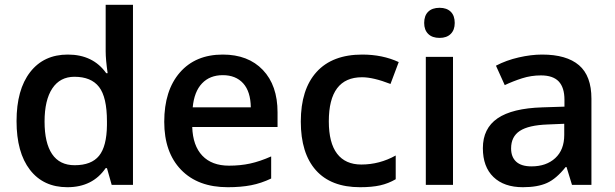

<svg xmlns="http://www.w3.org/2000/svg" viewBox="-20 -780 2593 810"><path d="M264.2 9.8Q163.1 9.8 106.4 -63.5Q49.8 -136.7 49.8 -269Q49.8 -401.9 107.2 -475.8Q164.6 -549.8 266.1 -549.8Q372.6 -549.8 428.2 -471.2H434.1Q425.8 -529.3 425.8 -563V-759.8H541V0H451.2L431.2 -70.8H425.8Q370.6 9.8 264.2 9.8ZM294.9 -83Q365.7 -83 397.9 -122.8Q430.2 -162.6 431.2 -252V-268.1Q431.2 -370.1 397.9 -413.1Q364.7 -456.1 293.9 -456.1Q233.4 -456.1 200.7 -407Q168 -357.9 168 -267.1Q168 -177.2 199.7 -130.1Q231.4 -83 294.9 -83Z M940.9 9.8Q814.9 9.8 743.9 -63.7Q672.9 -137.2 672.9 -266.1Q672.9 -398.4 738.8 -474.1Q804.7 -549.8 919.9 -549.8Q1026.9 -549.8 1088.9 -484.9Q1150.9 -419.9 1150.9 -306.2V-244.1H791Q793.5 -165.5 833.5 -123.3Q873.5 -81.1 946.3 -81.1Q994.1 -81.1 1035.4 -90.1Q1076.7 -99.1 1124 -120.1V-26.9Q1082 -6.8 1039.1 1.5Q996.1 9.8 940.9 9.8ZM919.9 -462.9Q865.2 -462.9 832.3 -428.2Q799.3 -393.6 793 -327.1H1038.1Q1037.1 -394 1005.9 -428.5Q974.6 -462.9 919.9 -462.9Z M1499 9.8Q1376.5 9.8 1312.7 -61.8Q1249 -133.3 1249 -267.1Q1249 -403.3 1315.7 -476.6Q1382.3 -549.8 1508.3 -549.8Q1593.8 -549.8 1662.1 -518.1L1627.4 -425.8Q1554.7 -454.1 1507.3 -454.1Q1367.2 -454.1 1367.2 -268.1Q1367.2 -177.2 1402.1 -131.6Q1437 -85.9 1504.4 -85.9Q1581.1 -85.9 1649.4 -124V-23.9Q1618.7 -5.9 1583.7 2Q1548.8 9.8 1499 9.8Z M1891.1 0H1776.4V-540H1891.1ZM1769.5 -683.1Q1769.5 -713.9 1786.4 -730.5Q1803.2 -747.1 1834.5 -747.1Q1864.7 -747.1 1881.6 -730.5Q1898.4 -713.9 1898.4 -683.1Q1898.4 -653.8 1881.6 -637Q1864.7 -620.1 1834.5 -620.1Q1803.2 -620.1 1786.4 -637Q1769.5 -653.8 1769.5 -683.1Z M2393.1 0 2370.1 -75.2H2366.2Q2327.1 -25.9 2287.6 -8.1Q2248 9.8 2186 9.8Q2106.4 9.8 2061.8 -33.2Q2017.1 -76.2 2017.1 -154.8Q2017.1 -238.3 2079.1 -280.8Q2141.1 -323.2 2268.1 -327.1L2361.3 -330.1V-358.9Q2361.3 -410.6 2337.2 -436.3Q2313 -461.9 2262.2 -461.9Q2220.7 -461.9 2182.6 -449.7Q2144.5 -437.5 2109.4 -420.9L2072.3 -502.9Q2116.2 -525.9 2168.5 -537.8Q2220.7 -549.8 2267.1 -549.8Q2370.1 -549.8 2422.6 -504.9Q2475.1 -460 2475.1 -363.8V0ZM2222.2 -78.1Q2284.7 -78.1 2322.5 -113Q2360.4 -147.9 2360.4 -210.9V-257.8L2291 -254.9Q2210 -252 2173.1 -227.8Q2136.2 -203.6 2136.2 -153.8Q2136.2 -117.7 2157.7 -97.9Q2179.2 -78.1 2222.2 -78.1Z"/></svg>

Font: f0_53748          
Style: Regular
Weight: 600
Foundry: Ascender Corporation
Version: Version 1.10